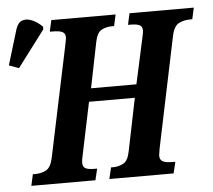

<svg xmlns="http://www.w3.org/2000/svg" viewBox="-123 -782 930 839"><g transform="rotate(-5 342.5 -363.0)"><path d="M-19 0 -8 -50H3Q29 -50 50 -61Q71 -72 80 -113L181 -593Q184 -609 186 -618.5Q188 -628 188 -634Q188 -651 175 -657.5Q162 -664 130 -664H120L131 -714H413L402 -664H392Q367 -664 346.5 -653Q326 -642 318 -600L278 -402H477L520 -599Q522 -610 524 -618.5Q526 -627 526 -634Q526 -651 514 -657.5Q502 -664 474 -664H463L474 -714H756L745 -664H735Q709 -664 686.5 -653Q664 -642 655 -600L554 -116Q553 -106 551 -97Q549 -88 549 -81Q549 -65 561.5 -57.5Q574 -50 606 -50H617L605 0H323L335 -50H345Q368 -50 389 -61Q410 -72 418 -114L465 -344H264L216 -114Q211 -94 211 -81Q211 -63 223 -56.5Q235 -50 263 -50H274L262 0ZM-28 -517 -71 -533 -24 -688Q-15 -716 4 -723Q23 -730 47 -720Q71 -710 93 -688L92 -676Z"/></g></svg>

Font: Noto Serif ExtraCondensed
Style: Bold Italic
Weight: 700
Width: 2
Italic angle: -12°
Designer: Monotype Design Team
Foundry: Monotype Imaging Inc.
Version: Version 2.013; ttfautohint (v1.8.4.7-5d5b)